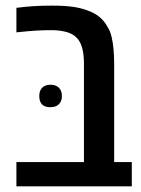

<svg xmlns="http://www.w3.org/2000/svg" viewBox="-20 -660 500 680"><path d="M38.1 0V-85.9H277.3V-434.6Q277.3 -487.8 260.7 -514.6Q244.1 -541.5 206.5 -548.8Q197.3 -550.8 185.8 -552Q174.3 -553.2 162.1 -553.2Q132.3 -553.2 105.5 -551.5Q78.6 -549.8 38.1 -545.4V-632.3Q68.4 -636.2 99.1 -638.2Q129.9 -640.1 163.6 -640.1Q206.5 -640.1 235.6 -636.2Q264.6 -632.3 287.1 -624Q314.5 -614.7 332.3 -599.9Q350.1 -585 361.3 -564Q370.1 -550.8 375 -530.3Q379.9 -509.8 382.1 -485.6Q384.3 -461.4 384.3 -436V-85.9H446.8V0ZM158.2 -280.3Q119.1 -280.3 119.1 -319.8Q119.1 -339.4 129.6 -349.6Q140.1 -359.9 158.7 -359.9Q177.7 -359.9 188.5 -349.4Q199.2 -338.9 199.2 -319.8Q199.2 -301.3 188.5 -290.8Q177.7 -280.3 158.2 -280.3Z"/></svg>

Font: Open Sans
Style: Regular
Weight: 600
Width: 3
Foundry: Ascender Corporation
Version: Version 1.000